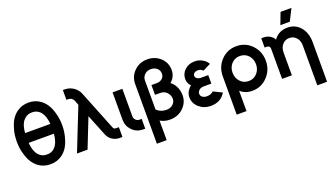

<svg xmlns="http://www.w3.org/2000/svg" viewBox="-75 -1316 3693 2120"><g transform="rotate(-20 1771.5 -256.0)"><path d="M305 -597Q349 -597 380 -575Q443 -531 453 -408H157Q165 -524 222 -568Q255 -597 305 -597ZM305 -712Q228 -712 170 -671Q92 -617 61 -505Q49 -470 43.5 -431Q38 -392 38 -350Q38 -308 43.5 -269.5Q49 -231 61 -195Q77 -138 104.5 -97Q132 -56 170 -29Q228 12 305 12Q382 12 440 -29Q479 -56 506 -97Q533 -138 549 -195Q560 -231 566 -269.5Q572 -308 572 -350Q572 -392 566 -431Q560 -470 549 -505Q517 -617 440 -671Q382 -712 305 -712ZM453 -293Q442 -165 376 -122Q347 -103 305 -103Q261 -103 231 -124Q167 -168 157 -293Z M711 -712V-597H732Q753 -597 770 -586Q787 -575 795 -555L816 -500L618 0H742L878 -344L978 -95Q995 -52 1033 -26Q1072 0 1117 0H1152V-115H1117Q1093 -115 1085 -137L901 -597Q882 -648 834 -681Q787 -712 732 -712Z M1218 -500V-177Q1218 -104 1269 -52Q1321 0 1395 0H1420V-115H1395Q1369 -115 1351 -133Q1333 -151 1333 -177V-500Z M1700 -712Q1609 -712 1546 -650Q1484 -588 1484 -501V200H1599V-30Q1650 0 1713 0Q1807 0 1871 -61Q1934 -122 1934 -207Q1934 -236 1927.5 -262.5Q1921 -289 1908 -314Q1887 -354 1854 -378Q1869 -391 1880.5 -405Q1892 -419 1899 -435Q1908 -452 1912 -471Q1916 -490 1916 -509Q1916 -596 1854 -654Q1791 -712 1700 -712ZM1599 -160V-501Q1599 -541 1628 -569Q1657 -597 1700 -597Q1744 -597 1773 -572Q1801 -548 1801 -509Q1801 -472 1775 -451Q1749 -429 1713 -429H1649V-314H1713Q1758 -314 1789 -281Q1819 -248 1819 -207Q1819 -169 1789 -142Q1759 -115 1713 -115Q1645 -115 1599 -160Z M2276 -318H2192Q2159 -318 2141 -334Q2127 -347 2127 -364Q2127 -381 2141 -393Q2157 -407 2186 -407Q2222 -407 2243 -382L2336 -428Q2326 -447 2310.5 -462.5Q2295 -478 2274 -489Q2234 -512 2186 -512Q2114 -512 2067 -468Q2022 -425 2022 -364Q2022 -311 2059 -277Q2044 -266 2033 -253Q2022 -240 2013 -225Q1996 -193 1996 -158Q1996 -85 2054 -36Q2110 12 2187 12Q2308 12 2362 -82L2260 -132Q2233 -104 2187 -103Q2149 -103 2130 -119Q2111 -134 2111 -158Q2111 -180 2130 -198Q2148 -218 2192 -218H2276Z M2675 -397Q2735 -397 2774 -355Q2813 -312 2813 -250Q2813 -189 2774 -146Q2735 -103 2675 -103Q2615 -103 2576 -146Q2537 -189 2537 -250Q2537 -312 2576 -355Q2615 -397 2675 -397ZM2675 -512Q2567 -512 2495 -436Q2422 -360 2422 -250V200H2537V-39Q2593 12 2675 12Q2783 12 2855 -65Q2928 -141 2928 -250Q2928 -360 2855 -436Q2783 -512 2675 -512Z M3484 200V-262Q3484 -318 3469.5 -363.5Q3455 -409 3426 -443Q3368 -512 3274 -512Q3180 -512 3123 -443Q3121 -440 3118.5 -436.5Q3116 -433 3114 -430Q3110 -437 3105.5 -444Q3101 -451 3095 -458Q3052 -500 2992 -500H2965V-391H2992Q3007 -391 3018 -381Q3028 -370 3028 -355V0H3067H3127H3143V-266Q3143 -326 3175 -361Q3207 -397 3256 -397Q3305 -397 3337 -361Q3369 -326 3369 -266V200ZM3213 -564H3324L3393 -701H3265Z"/></g></svg>

Font: Unageo
Style: SemiBold
Weight: 600
Designer: Richard Sepsi
Foundry: Richard Sepsi
Version: Version 2.000